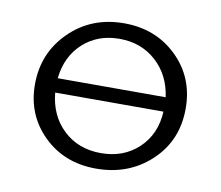

<svg xmlns="http://www.w3.org/2000/svg" viewBox="-60 -543 713 620"><g transform="rotate(10 296.5 -233.0)"><path d="M300 -472Q404 -472 473.5 -404.5Q543 -337 543 -235Q543 -130 470.5 -62Q398 6 291 6Q187 6 118.5 -61Q50 -128 50 -228Q50 -331 121.5 -401.5Q193 -472 300 -472ZM119 -260H473Q463 -332 414 -376Q365 -420 294 -420Q223 -420 175 -376.5Q127 -333 119 -260ZM474 -213H119Q126 -138 175 -92Q224 -46 298 -46Q372 -46 421 -92Q470 -138 474 -213Z"/></g></svg>

Font: EauTestSC
Style: Regular
Weight: 400
Designer: Christian Thalmann (Catharsis Fonts)
Version: Version 0.001;PS 000.001;hotconv 1.0.88;makeotf.lib2.5.64775